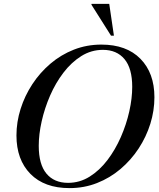

<svg xmlns="http://www.w3.org/2000/svg" viewBox="-20 -955 816 986"><path d="M773 -455.5Q773 -386.5 752 -319.2Q731 -252 692 -192.5Q653 -133 598.8 -87Q544.5 -41 478.2 -15Q412 11 337 11Q208 11 136.2 -62Q64.5 -135 64.5 -259.5Q64.5 -328.5 85.8 -395.8Q107 -463 146 -522.5Q185 -582 239 -628Q293 -674 359.2 -700Q425.5 -726 500.5 -726Q629.5 -726 701.2 -653Q773 -580 773 -455.5ZM179 -206Q179 -111 218.5 -63.5Q258 -16 329.5 -16Q389.5 -16 440.5 -48Q491.5 -80 531.8 -133Q572 -186 600.5 -251Q629 -316 644 -383Q659 -450 659 -509Q659 -604 619.2 -651.5Q579.5 -699 508.5 -699Q448.5 -699 397.5 -667Q346.5 -635 306 -582Q265.5 -529 237.2 -464Q209 -399 194 -332Q179 -265 179 -206ZM565 -772H550L449.5 -931L450 -935H541Z"/></svg>

Font: Newsreader Display Medium
Style: Italic
Weight: 500
Italic angle: -17°
Designer: Hugues Gentile
Foundry: Production Type
Version: Version 1.001